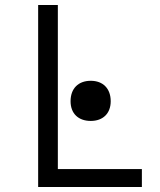

<svg xmlns="http://www.w3.org/2000/svg" viewBox="-20 -750 640 770"><path d="M549 0V-72H212V-730H133V0ZM344 -265C393 -265 424 -295 424 -344C424 -395 393 -426 344 -426C294 -426 263 -395 263 -344C263 -295 294 -265 344 -265Z"/></svg>

Font: Tekne LDO Light
Style: Regular
Weight: 300
Monospace: yes
Designer: Alessio Laiso, Mario Rullo, Paolo Rosset
Foundry: Alessio Laiso
Version: Version 1.000;hotconv 1.0.109;makeotfexe 2.5.65596